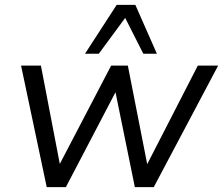

<svg xmlns="http://www.w3.org/2000/svg" viewBox="-20 -773 921 793"><path d="M173 0 67 -502H149L227 -96L439 -502H508L588 -95L797 -502H881L615 0H537L457 -392L252 0ZM331 -551 462 -753H539L628 -551H572L497 -699L388 -551Z"/></svg>

Font: Mulish
Style: Italic
Weight: 400
Italic angle: -9°
Designer: Vernon Adams
Foundry: Vernon Adams
Version: Version 3.603; ttfautohint (v1.8.3)